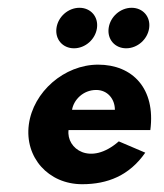

<svg xmlns="http://www.w3.org/2000/svg" viewBox="-20 -465 420 493"><path d="M165 -183C169 -208 193 -234 227 -234C256 -234 275 -211 275 -183ZM285 -102C212 -38 150 -83 156 -131H366C380 -238 320 -299 232 -299C145 -299 65 -229 54 -145C43 -61 104 8 191 8C256 8 312 -14 353 -73ZM318 -445C289 -445 263 -422 259 -393C255 -364 275 -341 304 -341C333 -341 359 -364 363 -393C367 -422 347 -445 318 -445ZM184 -445C155 -445 129 -422 125 -393C121 -364 141 -341 170 -341C199 -341 225 -364 229 -393C233 -422 213 -445 184 -445Z"/></svg>

Font: Hussar Tani
Style: Kurs
Weight: 700
Foundry: Cannot Into Space Fonts
Version: Version 0.92